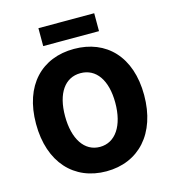

<svg xmlns="http://www.w3.org/2000/svg" viewBox="-134 -1046 1054 1170"><g transform="rotate(-15 393.0 -461.0)"><path d="M393 14C596 14 734 -132 734 -376C734 -619 596 -758 393 -758C190 -758 52 -620 52 -376C52 -132 190 14 393 14ZM393 -140C295 -140 235 -232 235 -376C235 -520 295 -605 393 -605C491 -605 552 -520 552 -376C552 -232 491 -140 393 -140ZM217 -823H569V-936H217Z"/></g></svg>

Font: Noto Sans CJK TC Black
Style: Regular
Weight: 900
Designer: Ryoko NISHIZUKA 西塚涼子 (kana, bopomofo & ideographs); Paul D. Hunt (Latin, Greek & Cyrillic); Sandoll Communications 산돌커뮤니
Foundry: Adobe
Version: Version 2.004;hotconv 1.0.118;makeotfexe 2.5.65603